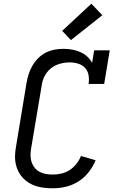

<svg xmlns="http://www.w3.org/2000/svg" viewBox="-20 -1006 640 1034"><path d="M265 8Q242 8 219 5.5Q196 3 175 -3.5Q154 -10 135.5 -21.5Q117 -33 102.5 -48.5Q88 -64 78.5 -83.5Q69 -103 64.5 -124.5Q60 -146 61 -169Q62 -192 66 -215L123 -560Q127 -584 134.5 -607Q142 -630 154.5 -652Q167 -674 185.5 -692.5Q204 -711 226.5 -722.5Q249 -734 273.5 -738.5Q298 -743 321 -743Q345 -743 368 -739Q391 -735 411.5 -726Q432 -717 449 -702Q466 -687 476 -667L487 -735H571L541 -554H457Q461 -577 457 -600.5Q453 -624 438.5 -640Q424 -656 401.5 -663Q379 -670 356 -670Q339 -670 321.5 -667Q304 -664 287.5 -657.5Q271 -651 256 -639.5Q241 -628 230.5 -613Q220 -598 213.5 -581.5Q207 -565 205 -548L147 -203Q144 -184 144.5 -165.5Q145 -147 151 -130.5Q157 -114 168 -101Q179 -88 194.5 -80Q210 -72 228 -69Q246 -66 265 -66Q288 -66 311.5 -71.5Q335 -77 355.5 -90.5Q376 -104 391.5 -123.5Q407 -143 416 -166L495 -143Q481 -109 457.5 -79Q434 -49 402.5 -29Q371 -9 335.5 -0.5Q300 8 265 8ZM362 -790 315 -840 472 -986 531 -924Z"/></svg>

Font: Iosevka Curly Slab Extended
Style: Italic
Weight: 400
Width: 7
Italic angle: -9°
Monospace: yes
Designer: Belleve Invis
Foundry: Belleve Invis
Version: Version 11.1.0; ttfautohint (v1.8.3)